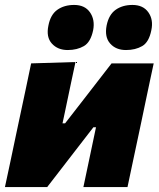

<svg xmlns="http://www.w3.org/2000/svg" viewBox="-27 -757 642 777"><path d="M-7 0Q4.5 -52.5 14.8 -101.8Q25 -151 38.5 -214.5L49 -264Q66 -343 77 -395.5Q88 -448 99 -500.5L278.5 -506Q268.5 -459.5 259 -414.5Q249.5 -369.5 235.5 -302.5L226 -258H236.5L320 -365.5Q371.5 -431.5 424.5 -500.5H595Q587.5 -465.5 580.2 -431.5Q573 -397.5 564.5 -357.2Q556 -317 545 -264L534.5 -214.5Q521 -151.5 510.5 -101.8Q500 -52 489 0H310.5Q321 -49.5 330.5 -94.8Q340 -140 352 -197L361.5 -242H351L271 -138.5Q244.5 -104 217.5 -69.2Q190.5 -34.5 164 0ZM483 -554.5Q442 -554.5 418.8 -580.8Q395.5 -607 404.5 -654Q413.5 -698 441.2 -717.5Q469 -737 509 -737Q552.5 -737 573.5 -707Q594.5 -677 585.5 -635Q576 -586.5 548.5 -570.5Q521 -554.5 483 -554.5ZM247 -554.5Q206.5 -554.5 182.8 -580.8Q159 -607 169 -654Q177.5 -698 205.2 -717.5Q233 -737 273 -737Q316.5 -737 337.2 -707Q358 -677 350 -635Q340 -586.5 312.5 -570.5Q285 -554.5 247 -554.5Z"/></svg>

Font: Commissioner ExtraBold
Style: Italic
Weight: 800
Italic angle: -12°
Designer: Kostas Bartsokas
Foundry: Kostas Bartsokas
Version: Version 1.000; ttfautohint (v1.8.3)